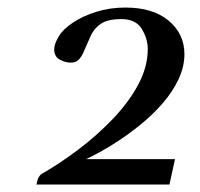

<svg xmlns="http://www.w3.org/2000/svg" viewBox="-20 -870 540 519"><path d="M78.6 -371.1 81.1 -381.8Q83.5 -392.6 91.8 -399.4Q140.6 -427.2 191.2 -465.3Q241.7 -503.4 284.4 -547.9Q327.1 -592.3 353.3 -640.6Q379.4 -689 379.4 -737.8Q379.4 -765.1 363.3 -791.7Q347.2 -818.4 308.1 -818.4Q271.5 -818.4 252.9 -805.9Q234.4 -793.5 225.1 -772.9Q215.8 -752.4 205.1 -727.5Q200.7 -717.3 193.1 -709Q185.5 -700.7 170.9 -700.7Q157.2 -700.7 141.8 -708.7Q126.5 -716.8 126.5 -736.8Q126.5 -751 138.7 -771.5Q150.4 -791 177 -808.8Q203.6 -826.7 240.5 -838.1Q277.3 -849.6 318.8 -849.6Q393.6 -849.6 436 -814Q478.5 -778.3 478.5 -723.6Q478.5 -689.5 462.6 -655.8Q446.8 -622.1 419.7 -590.8Q392.6 -559.6 358.2 -531.7Q323.7 -503.9 286.4 -480.5Q249 -457 212.9 -439.9H453.1L438 -371.1Z"/></svg>

Font: Gelasio
Style: Italic
Weight: 400
Italic angle: -8.5°
Designer: Eben Sorkin
Foundry: Eben Sorkin
Version: Version 1.008